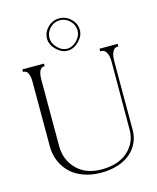

<svg xmlns="http://www.w3.org/2000/svg" viewBox="-126 -946 846 1037"><g transform="rotate(-15 297.0 -427.0)"><path d="M305.7 -689.5Q335 -689.5 359.9 -714.8Q384.8 -740.2 384.8 -769.5Q384.8 -801.8 361.3 -825.2Q337.9 -848.6 305.7 -848.6Q273.9 -848.6 250.7 -825.2Q227.5 -801.8 227.5 -769.5Q227.5 -740.2 252.2 -714.8Q276.9 -689.5 305.7 -689.5ZM213.9 -769.5Q213.9 -805.7 241.2 -832.5Q268.6 -859.4 305.7 -859.4Q342.8 -859.4 370.1 -832.5Q397.5 -805.7 397.5 -769.5Q397.5 -736.3 368.4 -707.5Q339.4 -678.7 305.7 -678.7Q272 -678.7 242.9 -707.5Q213.9 -736.3 213.9 -769.5ZM575.2 -644.5V-629.9H569.3Q552.2 -629.9 542.7 -610.4Q533.2 -590.8 533.2 -556.6V-173.8Q533.2 -137.2 518.6 -105Q503.9 -72.8 476.3 -48.1Q448.7 -23.4 406 -9.3Q363.3 4.9 310.5 4.9Q255.9 4.9 211.2 -11.7Q166.5 -28.3 137.7 -57.1Q108.9 -85.9 93.5 -123.3Q78.1 -160.6 78.1 -203.1V-566.4Q78.1 -596.2 69.8 -613Q61.5 -629.9 46.9 -629.9H42V-644.5H78.1H102.5H127H163.1V-629.9H158.2Q143.6 -629.9 135.3 -613Q127 -596.2 127 -566.4V-193.4Q127 -116.7 177.7 -64.2Q228.5 -11.7 317.4 -11.7Q411.1 -11.7 464.4 -59.8Q517.6 -107.9 517.6 -178.7L518.6 -564.9Q517.6 -595.7 507.3 -612.8Q497.1 -629.9 480.5 -629.9H473.6V-644.5H518.6H525.4H533.2Z"/></g></svg>

Font: Elaris
Style: Regular
Weight: 500
Version: Version 1.0